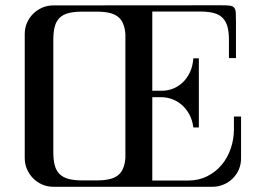

<svg xmlns="http://www.w3.org/2000/svg" viewBox="-20 -715 992 735"><path d="M563 -670.9V-367.7H601.1Q621.6 -367.7 641.8 -375.5Q662.1 -383.3 678.7 -398.7Q695.3 -414.1 706.5 -437.3Q717.8 -460.4 720.2 -491.7H741.2V-227.1H720.2Q716.3 -255.9 704.6 -277.3Q692.9 -298.8 676.3 -313.2Q659.7 -327.6 640.1 -335Q620.6 -342.3 601.1 -342.8H563V-23.9H700.2Q740.7 -23.9 773.2 -40.3Q805.7 -56.6 828.4 -83.7Q851.1 -110.8 863.3 -146.5Q875.5 -182.1 875.5 -220.2V-269H902.8V-108.4Q902.8 -85.9 894.3 -66.2Q885.7 -46.4 870.8 -31.7Q856 -17.1 835.9 -8.5Q815.9 0 793.5 0H184.1Q161.6 0 141.8 -8.5Q122.1 -17.1 107.2 -32Q92.3 -46.9 83.5 -66.9Q74.7 -86.9 74.7 -109.4V-585Q74.7 -607.9 83.5 -627.9Q92.3 -647.9 107.2 -662.6Q122.1 -677.2 141.8 -685.8Q161.6 -694.3 184.1 -694.3L826.2 -694.8Q848.1 -694.8 859.6 -693.4Q871.1 -691.9 876.5 -685.5Q881.8 -679.2 882.6 -666.5Q883.3 -653.8 883.3 -631.3V-492.7H856.4V-562Q856.4 -592.8 850.6 -613.5Q844.7 -634.3 831.5 -647.2Q818.4 -660.2 797.1 -665.5Q775.9 -670.9 745.1 -670.9ZM294.4 -670.4Q263.7 -670.4 242.7 -665Q221.7 -659.7 208.5 -647Q195.3 -634.3 189.7 -613.5Q184.1 -592.8 184.1 -562.5V-132.8Q184.1 -102.5 189.7 -81.8Q195.3 -61 208.5 -48.3Q221.7 -35.6 242.7 -30Q263.7 -24.4 294.4 -24.4H350.1Q377.9 -24.4 397.7 -28.8Q417.5 -33.2 430.7 -43.2Q443.8 -53.2 450.9 -69.6Q458 -85.9 460 -109.9V-578.1V-585Q458 -608.9 450.9 -625.2Q443.8 -641.6 430.7 -651.6Q417.5 -661.6 397.7 -666Q377.9 -670.4 350.1 -670.4Z"/></svg>

Font: Unique
Style: Regular
Weight: 400
Designer: Anna Pocius (aka Artmaker)
Foundry: Anna Pocius
Version: Version 1.000 2013 initial release